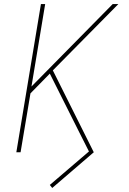

<svg xmlns="http://www.w3.org/2000/svg" viewBox="-20 -755 640 952"><path d="M239 177 227 162 421 -4 365 -115 227 -390 131 -292 82 0H61L183 -735H204L136 -326L539 -735H567L242 -406L445 0Z"/></svg>

Font: Iosevka SS04 Thin Extended
Style: Italic
Weight: 100
Width: 7
Italic angle: -9°
Monospace: yes
Designer: Belleve Invis
Foundry: Belleve Invis
Version: Version 19.0.0; ttfautohint (v1.8.4)